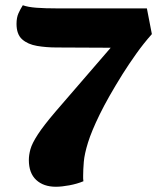

<svg xmlns="http://www.w3.org/2000/svg" viewBox="-20 -692 599 732"><path d="M193 20Q146 20 118 -6Q90 -32 90 -82Q90 -101 96 -123Q102 -145 124 -179Q146 -213 193 -268L402 -510L196 -511Q156 -511 121 -517Q86 -523 64.5 -542Q43 -561 43 -601Q43 -625 50.5 -641.5Q58 -658 67 -672Q86 -665 118.5 -662.5Q151 -660 199 -660H540L559 -562Q527 -526 499 -486.5Q471 -447 447 -409Q391 -319 360 -255.5Q329 -192 315.5 -148.5Q302 -105 299.5 -75Q297 -45 297 -22Q297 -17 297 -11.5Q297 -6 298 -1Q274 9 244.5 14.5Q215 20 193 20Z"/></svg>

Font: Sansita Swashed ExtraBold
Style: Regular
Weight: 800
Designer: Pablo Cosgaya
Foundry: Omnibus-Type
Version: Version 1.003; ttfautohint (v1.8.3)